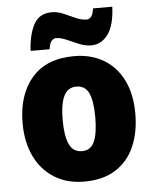

<svg xmlns="http://www.w3.org/2000/svg" viewBox="-55 -818 702 874"><g transform="rotate(-5 296.5 -381.0)"><path d="M553 -278Q553 -193 524.5 -128Q496 -63 438.5 -26.5Q381 10 295 10Q216 10 158 -26.5Q100 -63 69 -128Q38 -193 38 -278Q38 -409 104.5 -486Q171 -563 298 -563Q373 -563 430.5 -530Q488 -497 520.5 -433Q553 -369 553 -278ZM221 -277Q221 -205 238.5 -167Q256 -129 297 -129Q337 -129 353.5 -167Q370 -205 370 -278Q370 -350 353.5 -387Q337 -424 296 -424Q257 -424 239 -387.5Q221 -351 221 -277ZM103 -604Q107 -679 132 -725Q157 -771 214 -771Q240 -771 267 -759.5Q294 -748 320 -736Q346 -724 371 -724Q381 -724 390 -734Q399 -744 403 -772H491Q487 -685 456.5 -645Q426 -605 381 -605Q353 -605 324.5 -617Q296 -629 270 -640.5Q244 -652 222 -652Q214 -652 204 -643Q194 -634 190 -604Z"/></g></svg>

Font: Noto Sans Myanmar UI SemiCondensed Black
Style: Regular
Weight: 900
Width: 4
Designer: Monotype Design Team
Foundry: Monotype Imaging Inc.
Version: Version 2.103; ttfautohint (v1.8.4.7-5d5b)